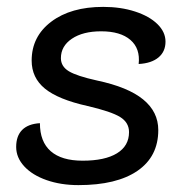

<svg xmlns="http://www.w3.org/2000/svg" viewBox="-20 -529 546 558"><path d="M27 -102Q27 -134 44.5 -151.5Q62 -169 96 -171Q96 -117 127.5 -89.5Q159 -62 220 -62Q285 -62 320 -83.5Q355 -105 355 -145Q355 -173 329 -189Q303 -205 234 -221Q149 -240 110.5 -271.5Q72 -303 72 -353Q72 -423 129 -466Q186 -509 280 -509Q331 -509 372.5 -495.5Q414 -482 437.5 -459Q461 -436 461 -408Q461 -379 440.5 -362Q420 -345 383 -343Q388 -388 359 -413Q330 -438 274 -438Q221 -438 189 -416.5Q157 -395 157 -360Q157 -336 180 -322Q203 -308 262 -295Q352 -276 396 -240Q440 -204 440 -151Q440 -74 379.5 -32.5Q319 9 208 9Q157 9 115.5 -5.5Q74 -20 50.5 -45.5Q27 -71 27 -102Z"/></svg>

Font: K2D
Style: Italic
Weight: 400
Italic angle: -10°
Designer: Katatrad Aksorn Co.,Ltd.
Foundry: Cadson Demak Co.,Ltd.
Version: Version 1.000; ttfautohint (v1.6)